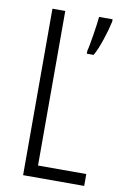

<svg xmlns="http://www.w3.org/2000/svg" viewBox="-82 -763 521 811"><g transform="rotate(10 178.0 -357.0)"><path d="M76 0H338V-51H131V-714H76ZM334 -704V-714H276C274 -685 258 -584 252 -565V-552H281C301 -584 326 -665 334 -704Z"/></g></svg>

Font: Noto Sans Lao Looped ExtraCondensed Light
Style: Regular
Weight: 300
Width: 2
Designer: Mark Frömberg, Ben Mitchell
Foundry: The Fontpad Ltd
Version: Version 1.002